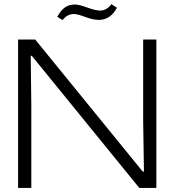

<svg xmlns="http://www.w3.org/2000/svg" viewBox="-20 -923 856 943"><path d="M68.8 0V-729H152.8L681.2 -80.1H687L683.1 -332V-729H748V0H664.1L136.2 -648.9H130.9L133.8 -405.8V0ZM261.2 -840.8Q279.8 -873.5 299.8 -887.2Q319.8 -900.9 348.1 -900.9Q367.7 -900.9 408.7 -886Q449.7 -871.1 471.2 -871.1Q504.4 -871.1 526.9 -902.8L554.2 -884.8Q522.5 -825.2 464.8 -825.2Q436 -825.7 398.7 -839.8Q361.3 -854 342.8 -854Q310.1 -854 287.1 -824.2Z"/></svg>

Font: Lumene Sans Expanded Light
Style: Regular
Weight: 300
Width: 7
Designer: Deni Anggara
Version: Version 1.003;Glyphs 3.1.2 (3151)